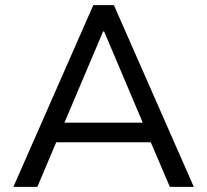

<svg xmlns="http://www.w3.org/2000/svg" viewBox="-20 -725 804 745"><path d="M32 0 342 -705H422L732 0H639L553 -201L597 -173H167L210 -201L125 0ZM380 -603 222 -230 197 -249H567L542 -230L384 -603Z"/></svg>

Font: Nunito Sans 8pt
Style: Regular
Weight: 400
Version: Version 3.101;gftools[0.9.27]